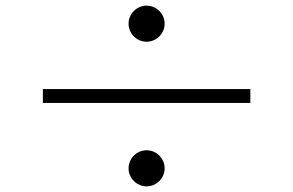

<svg xmlns="http://www.w3.org/2000/svg" viewBox="-20 -714 1040 681"><path d="M500 -694C465 -694 436 -665 436 -630C436 -595 465 -566 500 -566C535 -566 564 -595 564 -630C564 -665 535 -694 500 -694ZM868 -398H132V-349H868ZM500 -181C465 -181 436 -152 436 -117C436 -82 465 -53 500 -53C535 -53 564 -82 564 -117C564 -152 535 -181 500 -181Z"/></svg>

Font: Noto Sans SC Light
Style: Regular
Weight: 300
Designer: Ryoko NISHIZUKA 西塚涼子 (kana, bopomofo & ideographs); Paul D. Hunt (Latin, Greek & Cyrillic); Sandoll Communications 산돌커뮤니
Foundry: Adobe
Version: Version 2.004;hotconv 1.0.118;makeotfexe 2.5.65603